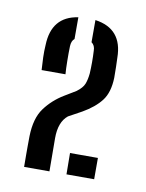

<svg xmlns="http://www.w3.org/2000/svg" viewBox="-53 -843 337 444"><g transform="rotate(10 115.5 -621.5)"><path d="M33 -440Q33 -458.5 32.8 -468.5Q32.5 -478.5 32.8 -487.5Q33 -496.5 33 -512Q34 -554.5 51.5 -578.2Q69 -602 95.5 -618L122 -634Q135.5 -644 139.5 -654Q143.5 -664 145 -679Q146.5 -705.5 145 -732.5Q145 -745 136.5 -751V-803Q201 -794 201.5 -726Q202 -715.5 202.2 -704.8Q202.5 -694 202.5 -679Q201.5 -644.5 186.5 -625Q171.5 -605.5 143.5 -589.5L112.5 -572.5Q92 -556 92 -518L92.5 -440ZM34 -667.5Q33 -682 32.5 -697Q32 -712 33 -726Q35 -793.5 96.5 -802.5V-751.5Q89.5 -746 89 -733Q88.5 -716 88.8 -698.5Q89 -681 90 -667.5ZM132.5 -440 132 -490H197.5V-440Z"/></g></svg>

Font: Big Shoulders Stencil Display Medium
Style: Regular
Weight: 500
Designer: Patric King
Foundry: XO Type Co
Version: Version 1.000